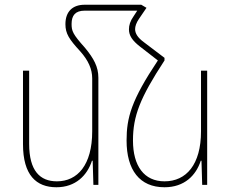

<svg xmlns="http://www.w3.org/2000/svg" viewBox="-20 -780 976 810"><path d="M395 -452C395 -498 376 -533 338 -579C287 -636 282 -649 282 -679C282 -715 298 -735 337 -735H559L544 -712C529 -691 524 -673 524 -656C524 -630 538 -609 570 -584L646 -525C534 -357 514 -284 514 -187C514 -63 569 10 674 10C758 10 807 -40 827 -102H830L833 0H854V-482H828V-226C828 -86 766 -15 674 -15C588 -15 541 -80 541 -187C541 -290 570 -366 674 -525V-536L587 -602C561 -621 550 -639 550 -657C550 -669 555 -684 566 -700L598 -747L576 -760H337C287 -760 256 -732 256 -678C256 -638 272 -614 318 -564C353 -525 369 -488 369 -449V-226C369 -84 307 -15 220 -15C149 -15 103 -59 103 -173V-482H77V-172C77 -41 133 10 218 10C299 10 348 -40 368 -102H371L374 0H395Z"/></svg>

Font: Noto Sans Armenian SemiCondensed Thin
Style: Regular
Weight: 100
Width: 4
Designer: Monotype Design Team
Foundry: Monotype Imaging Inc.
Version: Version 2.008